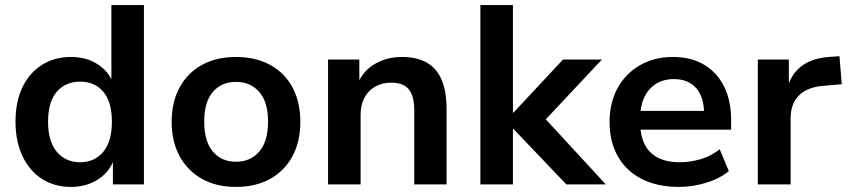

<svg xmlns="http://www.w3.org/2000/svg" viewBox="-20 -725 3338 755"><path d="M259 10Q194 10 145 -21.5Q96 -53 68.5 -111Q41 -169 41 -246Q41 -325 68 -381.5Q95 -438 144.5 -469.5Q194 -501 259 -501Q320 -501 364.5 -472Q409 -443 426 -395H418V-705H546V0H424V-103H430Q413 -51 367 -20.5Q321 10 259 10ZM295 -87Q352 -87 386 -128Q420 -169 420 -246Q420 -325 386 -364.5Q352 -404 295 -404Q238 -404 203.5 -364.5Q169 -325 169 -246Q169 -169 203.5 -128Q238 -87 295 -87Z M908 10Q831 10 774.5 -21.5Q718 -53 686.5 -110.5Q655 -168 655 -246Q655 -324 686.5 -381.5Q718 -439 774.5 -470Q831 -501 908 -501Q985 -501 1042 -470Q1099 -439 1130 -381.5Q1161 -324 1161 -246Q1161 -168 1130 -110.5Q1099 -53 1042 -21.5Q985 10 908 10ZM908 -89Q965 -89 999.5 -129Q1034 -169 1034 -247Q1034 -324 999.5 -363.5Q965 -403 908 -403Q851 -403 817 -363.5Q783 -324 783 -247Q783 -169 817 -129Q851 -89 908 -89Z M1270 0V-491H1393V-393H1385Q1407 -446 1454 -473.5Q1501 -501 1560 -501Q1619 -501 1658 -479Q1697 -457 1716.5 -411.5Q1736 -366 1736 -297V0H1609V-291Q1609 -329 1599.5 -353Q1590 -377 1570 -388.5Q1550 -400 1519 -400Q1483 -400 1455.5 -384.5Q1428 -369 1413 -340.5Q1398 -312 1398 -274V0Z M1869 0V-705H1997V-282H1999L2194 -491H2347L2102 -230L2103 -281L2362 0H2207L1999 -218H1997V0Z M2650 10Q2565 10 2504 -21Q2443 -52 2410 -109.5Q2377 -167 2377 -245Q2377 -321 2408.5 -378.5Q2440 -436 2496.5 -468.5Q2553 -501 2626 -501Q2697 -501 2748 -471Q2799 -441 2827 -385.5Q2855 -330 2855 -252V-215H2479V-289H2765L2749 -274Q2749 -342 2718 -378Q2687 -414 2630 -414Q2589 -414 2559 -395Q2529 -376 2513 -341Q2497 -306 2497 -258V-249Q2497 -194 2514.5 -158.5Q2532 -123 2567 -105Q2602 -87 2653 -87Q2694 -87 2735 -99Q2776 -111 2810 -138L2846 -52Q2809 -22 2756 -6Q2703 10 2650 10Z M2960 0V-491H3082V-372H3074Q3089 -432 3130.5 -464Q3172 -496 3239 -501L3281 -504L3290 -394L3213 -387Q3152 -381 3120.5 -348.5Q3089 -316 3089 -260V0Z"/></svg>

Font: Nunito Sans 11pt
Style: Bold
Weight: 700
Version: Version 3.101;gftools[0.9.27]